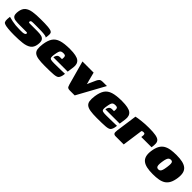

<svg xmlns="http://www.w3.org/2000/svg" viewBox="293 -1500 2603 2603"><g transform="rotate(45 1594.5 -199.0)"><path d="M224 3Q195 3 166.5 2Q138 1 112.5 -1.5Q87 -4 65 -8Q42 -13 27 -21Q12 -29 8 -54Q4 -79 11 -133Q48 -123 82 -116Q116 -109 148.5 -106Q181 -103 213 -103Q223 -103 241.5 -102.5Q260 -102 280 -103.5Q300 -105 314.5 -111Q329 -117 331 -129Q333 -138 328 -142Q323 -146 315 -146H191Q139 -146 101.5 -151Q64 -156 47.5 -180Q31 -204 39 -262Q48 -325 84 -355.5Q120 -386 182 -395.5Q244 -405 331 -405Q363 -405 404.5 -404.5Q446 -404 472 -401Q510 -397 530 -389.5Q550 -382 556 -364Q562 -346 557 -309L552 -275Q549 -285 523 -290Q497 -295 457.5 -296.5Q418 -298 375 -298Q332 -298 295 -298Q280 -298 269 -296.5Q258 -295 252 -290Q246 -285 244 -275Q243 -267 246 -263.5Q249 -260 255 -259Q261 -258 268 -258H413Q458 -258 490 -250Q522 -242 536.5 -216Q551 -190 543 -135Q534 -71 492.5 -42Q451 -13 382.5 -5Q314 3 224 3Z M816 5Q738 5 689.5 -3Q641 -11 616 -31.5Q591 -52 585.5 -89Q580 -126 588 -185Q600 -267 631 -313.5Q662 -360 725 -380Q788 -400 896 -400Q1023 -400 1068.5 -365Q1114 -330 1103 -253L1090 -161H815Q819 -189 833.5 -207.5Q848 -226 881 -226H915L917 -242Q920 -268 913 -282.5Q906 -297 873 -297Q847 -297 833 -289Q819 -281 811.5 -258Q804 -235 797 -189Q792 -154 796 -137Q800 -120 819.5 -115Q839 -110 879 -110Q895 -110 927 -110.5Q959 -111 994 -111.5Q1029 -112 1055 -113Q1081 -114 1085 -114L1082 -91Q1080 -74 1072.5 -53.5Q1065 -33 1054 -22Q1037 -4 980.5 0.5Q924 5 816 5Z M1293 0Q1267 0 1253.5 -8Q1240 -16 1229 -56L1134 -400H1348L1381 -271Q1384 -264 1386 -256Q1388 -248 1390 -240Q1392 -232 1393 -224Q1407 -256 1421 -287Q1435 -318 1449 -349Q1460 -373 1475.5 -386Q1491 -399 1522 -399H1604L1385 0Z M1813 5Q1735 5 1686.5 -3Q1638 -11 1613 -31.5Q1588 -52 1582.5 -89Q1577 -126 1585 -185Q1597 -267 1628 -313.5Q1659 -360 1722 -380Q1785 -400 1893 -400Q2020 -400 2065.5 -365Q2111 -330 2100 -253L2087 -161H1812Q1816 -189 1830.5 -207.5Q1845 -226 1878 -226H1912L1914 -242Q1917 -268 1910 -282.5Q1903 -297 1870 -297Q1844 -297 1830 -289Q1816 -281 1808.5 -258Q1801 -235 1794 -189Q1789 -154 1793 -137Q1797 -120 1816.5 -115Q1836 -110 1876 -110Q1892 -110 1924 -110.5Q1956 -111 1991 -111.5Q2026 -112 2052 -113Q2078 -114 2082 -114L2079 -91Q2077 -74 2069.5 -53.5Q2062 -33 2051 -22Q2034 -4 1977.5 0.5Q1921 5 1813 5Z M2325 0H2171Q2143 0 2132.5 -14.5Q2122 -29 2128 -73L2171 -379Q2204 -387 2270 -394.5Q2336 -402 2409 -402Q2491 -402 2537 -393.5Q2583 -385 2602.5 -366.5Q2622 -348 2624 -317Q2626 -286 2619 -240H2422L2424 -254Q2428 -279 2425 -290.5Q2422 -302 2415.5 -305Q2409 -308 2400 -308Q2388 -308 2378 -305Q2368 -302 2366 -294Z M2886 7Q2820 7 2772 -3.5Q2724 -14 2694.5 -37.5Q2665 -61 2654 -101Q2643 -141 2651 -199Q2660 -263 2681.5 -303.5Q2703 -344 2738 -366Q2773 -388 2821.5 -396.5Q2870 -405 2934 -405Q3000 -405 3047 -394.5Q3094 -384 3123 -360.5Q3152 -337 3162.5 -297.5Q3173 -258 3165 -199Q3156 -135 3135 -94.5Q3114 -54 3080 -32Q3046 -10 2998 -1.5Q2950 7 2886 7ZM2895 -92Q2913 -92 2924.5 -101.5Q2936 -111 2943.5 -134Q2951 -157 2957 -199Q2963 -241 2962 -264.5Q2961 -288 2952 -297Q2943 -306 2925 -306Q2908 -306 2895 -297Q2882 -288 2873.5 -264.5Q2865 -241 2859 -199Q2853 -157 2855 -134Q2857 -111 2867 -101.5Q2877 -92 2895 -92Z"/></g></svg>

Font: Genos Thin Black
Style: Italic
Weight: 900
Italic angle: -8°
Version: Version 1.010